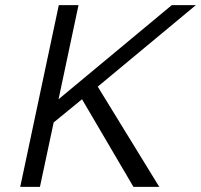

<svg xmlns="http://www.w3.org/2000/svg" viewBox="-20 -731 786 751"><path d="M210 -710.9H287.1L209 -342.8L651.9 -710.9H746.1L362.3 -392.1L603 0H502L300.8 -342.8L189.9 -252L136.2 0H59.1Z"/></svg>

Font: Tuffy
Style: Italic
Weight: 400
Italic angle: -12°
Designer: Thatcher Ulrich, Karoly Barta and Michael Everson
Version: Version 001.271